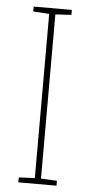

<svg xmlns="http://www.w3.org/2000/svg" viewBox="-52 -797 365 777"><g transform="rotate(5 130.0 -408.0)"><path d="M208 -51H53V-71L118 -74V-741L53 -745V-765H208V-745L143 -741V-74L208 -71Z"/></g></svg>

Font: Noto Sans Tamil UI SemiCondensed Thin
Style: Regular
Weight: 100
Width: 4
Designer: Jelle Bosma - Monotype Design Team
Foundry: Monotype Imaging Inc.
Version: Version 2.004; ttfautohint (v1.8.4.7-5d5b)